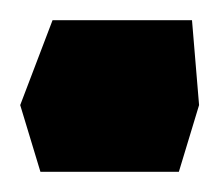

<svg xmlns="http://www.w3.org/2000/svg" viewBox="-40 -170 217 190"><path d="M-20 -66 12 -150H150L157 -66L137 0H0Z"/></svg>

Font: FiraGOUPP
Style: Bold
Weight: 700
Designer: bBox Type
Foundry: bBox Type GmbH
Version: Version 1.001